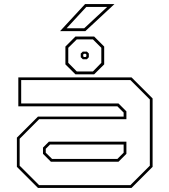

<svg xmlns="http://www.w3.org/2000/svg" viewBox="-20 -918 828 938"><path d="M165.5 0 62.5 -103V-245.5L165.5 -348.5H584V-368L553.5 -398.5H69.5V-540H622.5L725.5 -437V-103L622.5 0ZM171 -13.5H617L712 -108.5V-432L617 -527H83.5V-412.5H559L597.5 -374V-335.5H171L76 -240V-108.5ZM228.5 -128 190 -166.5V-197L219 -226H597.5V-166.5L559 -128ZM234.5 -141.5H553.5L584 -172V-212H224.5L203.5 -191V-172ZM348.5 -555 299.5 -603.5V-690.5L348.5 -739.5H440L489 -690.5V-603.5L440 -555ZM355 -569H434L475 -611V-684.5L434 -725.5H355L313.5 -684.5V-611ZM384.5 -628.5 374.5 -638.5V-656.5L384.5 -666H404.5L414 -656.5V-638.5L404.5 -628.5ZM390 -639.5H398.5L402 -643V-651.5L398.5 -655H390L386.5 -651.5V-643ZM273.5 -766 395.5 -898H539L397 -766ZM305.5 -780H391.5L503.5 -884H401.5Z"/></svg>

Font: Tourney Expanded Thin
Style: Regular
Weight: 100
Width: 7
Designer: Tyler Finck
Foundry: Etcetera Type Co
Version: Version 1.010; ttfautohint (v1.8.3)